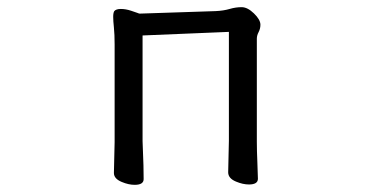

<svg xmlns="http://www.w3.org/2000/svg" viewBox="-20 -506 1040 536"><path d="M370 -468 582 -475Q604 -476 621 -481Q638 -486 654.5 -486Q671 -486 689 -468.5Q707 -451 707 -437Q707 -426 702 -416.5Q697 -407 697 -398V-110Q697 -86 698.5 -52Q700 -18 700 -7Q700 9 675 9Q658 9 639 1Q617 -8 617 -25Q617 -33 618 -69.5Q619 -106 619 -113V-417L378 -407V-112Q378 -106 379 -85Q381 -43 381 -6Q381 10 356 10Q339 10 320 2Q298 -7 298 -23Q298 -32 299 -67Q300 -102 300 -109V-382Q300 -410 298 -429Q296 -448 296 -459Q296 -470 299 -475Q304 -481 317.5 -481Q331 -481 346 -476Q361 -471 363.5 -470Q366 -469 367.5 -468.5Q369 -468 370 -468Z"/></svg>

Font: Moon Stars Kai HW
Style: Bold
Weight: 700
Designer: GuiWonder
Version: Version 1.101